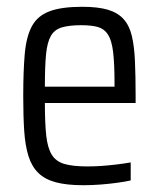

<svg xmlns="http://www.w3.org/2000/svg" viewBox="-20 -538 468 566"><path d="M225.5 8Q176.7 8 144.6 -0.6Q112.5 -9.2 93.2 -28Q73.8 -46.8 64.1 -77.3Q54.4 -107.9 51.4 -151.6Q48.5 -195.3 48.5 -254Q48.5 -328.5 53 -379.5Q57.6 -430.5 74.2 -461Q90.7 -491.5 126 -504.7Q161.3 -518 222.3 -518Q268.5 -518 297.7 -509.4Q326.8 -500.8 343.8 -482.2Q360.9 -463.7 368.4 -433.1Q375.9 -402.6 377.8 -358.4Q379.8 -314.2 379.8 -255.5V-234.3H112.3Q112.3 -175.3 116.3 -138.5Q120.3 -101.7 132.7 -81.8Q145.1 -61.9 170.1 -54.6Q195.1 -47.4 237.2 -47.4Q257.1 -47.4 278.6 -48.8Q300.2 -50.3 322.6 -53Q345.1 -55.7 365.3 -59.2V-6.1Q349.8 -2.5 326.3 0.7Q302.7 4 276.7 6Q250.6 8 225.5 8ZM317.6 -262V-292.2Q317.6 -350.2 313.5 -384.4Q309.4 -418.6 298.6 -435.7Q287.8 -452.8 268.9 -458.3Q249.9 -463.7 219.8 -463.7Q184.1 -463.7 162.5 -457.3Q140.8 -450.9 130 -432.2Q119.2 -413.4 115.7 -377.6Q112.3 -341.8 112.3 -282.6H337.3Z"/></svg>

Font: Saira Thin Condensed
Style: Regular
Weight: 100
Width: 3
Version: Version 1.101